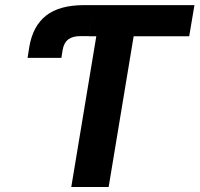

<svg xmlns="http://www.w3.org/2000/svg" viewBox="-20 -748 798 768"><path d="M90.3 -516.6 97.2 -560.5Q111.3 -644 164.6 -685.8Q217.8 -727.5 316.4 -727.5H355.5L334.5 -603.5H301.3Q270 -603.5 252.7 -590.1Q235.4 -576.7 230.5 -547.9L225.6 -516.6ZM334.5 -603 355.5 -727.5H757.8L736.8 -603H514.6L414.6 0H265.1L365.2 -603Z"/></svg>

Font: Inter 18pt
Style: Bold Italic
Weight: 700
Italic angle: -9.3988°
Designer: Rasmus Andersson
Foundry: rsms
Version: Version 4.001;git-66647c0bb